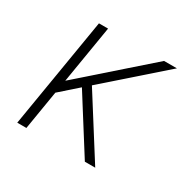

<svg xmlns="http://www.w3.org/2000/svg" viewBox="-121 -666 818 802"><g transform="rotate(30 288.0 -265.0)"><path d="M52 0H96L127 -188L212 -263L258 -190L378 0H428L244 -291L516 -530H454L138 -252L184 -530H140Z"/></g></svg>

Font: Iosevka Sparkle XLtObl
Style: Regular
Weight: 200
Italic angle: -9°
Designer: Belleve Invis
Foundry: Belleve Invis
Version: Version 4.5.0; ttfautohint (v1.8.3)